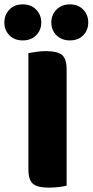

<svg xmlns="http://www.w3.org/2000/svg" viewBox="-65 -851 424 879"><path d="M159 8Q106 8 85.5 -10Q65 -28 65 -75V-608Q77 -610 100 -613.5Q123 -617 146 -617Q196 -617 218 -600Q240 -583 240 -534V-1Q229 2 206 5Q183 8 159 8ZM124 -748Q124 -713 100.5 -689.5Q77 -666 39 -666Q1 -666 -22 -689.5Q-45 -713 -45 -748Q-45 -783 -22 -807Q1 -831 39 -831Q77 -831 100.5 -807Q124 -783 124 -748ZM339 -748Q339 -713 316 -689.5Q293 -666 255 -666Q217 -666 193.5 -689.5Q170 -713 170 -748Q170 -783 193.5 -807Q217 -831 255 -831Q293 -831 316 -807Q339 -783 339 -748Z"/></svg>

Font: Baloo Bhaina 2 ExtraBold
Style: Regular
Weight: 800
Designer: Yesha Goshar, Manish Minz, Shuchita Grover and Ek Type
Foundry: Ek Type
Version: Version 1.640;hotconv 1.0.111;makeotfexe 2.5.65597; ttfautoh